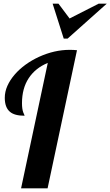

<svg xmlns="http://www.w3.org/2000/svg" viewBox="-20 -1020 598 1040"><path d="M265.1 -1000H296.9L356.9 -919.9L514.2 -1000H558.1L346.2 -811H325.2ZM238.8 -679.2Q171.4 -651.4 135.3 -596.2Q99.1 -541 99.1 -460.9Q99.1 -429.7 106 -411.1Q107.9 -404.8 110.8 -399.9Q112.8 -396.5 112.8 -393.1Q58.6 -393.1 33.7 -414.6Q5.9 -438 5.9 -490.2Q5.9 -522.9 20 -554.9Q34.2 -586.9 60.1 -616.7Q84.5 -645 118.4 -669.7Q152.3 -694.3 191.9 -712.4Q274.9 -750 356.9 -750Q379.4 -750 397 -748L237.8 0H94.2Z"/></svg>

Font: Pattaya
Style: Regular
Weight: 400
Designer: Pablo Impallari / Thai characters Designed by Thanarat Vachiruckul and Suppakit Chalermlarp
Foundry: Pablo Impallari
Version: Version 2.000